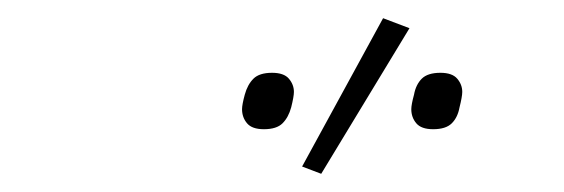

<svg xmlns="http://www.w3.org/2000/svg" viewBox="-20 -778 620 211"><path d="M333 -587 312 -595 401 -758 430 -747ZM270 -636Q257 -636 251.5 -642.5Q246 -649 246 -658Q246 -663 249 -674Q252 -685 258.5 -691.5Q265 -698 279 -698Q292 -698 297.5 -691.5Q303 -685 303 -677Q303 -672 300 -660Q297 -649 290.5 -642.5Q284 -636 270 -636ZM456 -636Q443 -636 437.5 -642.5Q432 -649 432 -658Q432 -663 435 -674Q437 -685 443.5 -691.5Q450 -698 464 -698Q477 -698 482.5 -691.5Q488 -685 488 -677Q488 -672 485 -660Q483 -649 476.5 -642.5Q470 -636 456 -636Z"/></svg>

Font: IBM Plex Sans ExtLt
Style: Italic
Weight: 200
Italic angle: -11°
Designer: Mike Abbink, Paul van der Laan, Pieter van Rosmalen
Foundry: Bold Monday
Version: Version 3.005